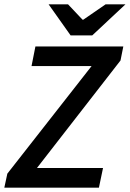

<svg xmlns="http://www.w3.org/2000/svg" viewBox="-23 -869 601 889"><path d="M-3 0 11 -65 401 -563H123L141 -654H548L535 -589L148 -91H454L435 0ZM304 -705 202 -849H292L359 -778H363L466 -849H558L404 -705Z"/></svg>

Font: Source Sans 3 SemiBold
Style: Italic
Weight: 600
Italic angle: -11°
Designer: Paul D. Hunt
Foundry: Adobe
Version: Version 3.046;hotconv 1.0.118;makeotfexe 2.5.65603